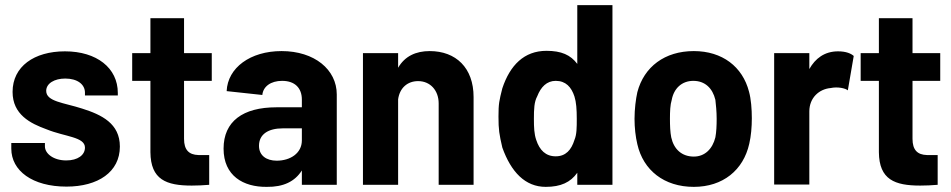

<svg xmlns="http://www.w3.org/2000/svg" viewBox="-20 -720 3703 748"><path d="M239 7C362 7 447 -50 447 -149C447 -239 376 -273 300 -297C229 -320 160 -324 160 -366C160 -395 192 -414 234 -414C282 -414 311 -391 311 -359V-348H439V-358C439 -455 357 -520 233 -520C113 -520 29 -461 29 -362C29 -274 98 -239 162 -216C233 -187 311 -187 311 -145C311 -116 283 -95 238 -95C189 -95 155 -121 155 -150V-163H24V-141C24 -55 106 7 239 7Z M727 3C749 3 771 2 795 0V-116H753C716 -117 697 -136 697 -179V-405H805V-513H697V-649H566V-513H495V-405H566V-127C567 -20 628 3 727 3Z M1156 -332V-302H1057C926 -302 851 -247 851 -141C851 -35 928 9 1019 8C1084 9 1129 -13 1156 -56V0H1292V-352C1292 -449 1205 -521 1077 -521C955 -521 867 -456 863 -365L1002 -350C1005 -383 1035 -405 1079 -405C1129 -405 1156 -377 1156 -332ZM989 -152C989 -197 1025 -220 1082 -220H1156V-173C1156 -123 1111 -94 1058 -94C1018 -94 989 -114 989 -152Z M1394 0H1531V-333C1537 -377 1567 -404 1609 -404C1656 -404 1689 -368 1689 -317V0H1825V-342C1825 -456 1756 -521 1654 -521C1600 -521 1557 -501 1531 -456V-513H1394Z M2366 0V-700H2229V-471C2203 -506 2167 -522 2109 -522C2022 -522 1967 -466 1937 -376C1925 -328 1922 -317 1922 -266C1922 -214 1925 -197 1937 -145C1971 -50 2026 8 2106 8C2165 8 2203 -10 2229 -47V0ZM2060 -257C2060 -295 2061 -323 2073 -345C2087 -381 2110 -405 2145 -405C2184 -405 2206 -381 2218 -344C2225 -322 2227 -294 2227 -257C2227 -224 2227 -196 2218 -175C2206 -136 2184 -111 2145 -111C2106 -111 2082 -135 2069 -175C2061 -198 2060 -224 2060 -257Z M2683 8C2796 8 2876 -57 2899 -160C2906 -190 2909 -225 2909 -259C2909 -295 2906 -334 2898 -363C2873 -460 2794 -521 2683 -521C2570 -521 2489 -460 2463 -361C2457 -334 2452 -295 2452 -257C2452 -223 2456 -187 2463 -158C2486 -57 2567 8 2683 8ZM2590 -257C2590 -286 2591 -312 2597 -331C2605 -375 2636 -405 2681 -405C2726 -405 2756 -377 2767 -331C2769 -312 2772 -287 2772 -257C2772 -232 2771 -206 2767 -185C2756 -140 2726 -110 2683 -110C2636 -110 2605 -139 2595 -185C2591 -205 2590 -231 2590 -257Z M2996 -1H3133V-286C3133 -339 3171 -373 3216 -377C3244 -383 3274 -376 3283 -368L3306 -502C3296 -511 3277 -520 3245 -520C3192 -520 3156 -492 3133 -451V-513H2996Z M3565 3C3587 3 3609 2 3633 0V-116H3591C3554 -117 3535 -136 3535 -179V-405H3643V-513H3535V-649H3404V-513H3333V-405H3404V-127C3405 -20 3466 3 3565 3Z"/></svg>

Font: Vanilla Cream ExtraBold
Style: Regular
Weight: 800
Designer: Jeremy Tribby, Jinavaṁso
Foundry: Tribby Type
Version: Version 1.422;Glyphs 3.1.2 (3151)